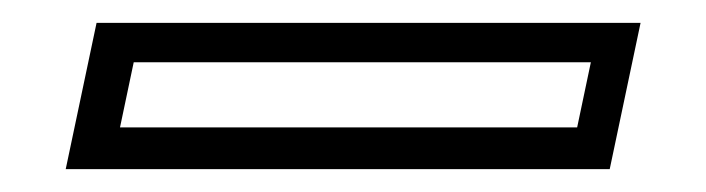

<svg xmlns="http://www.w3.org/2000/svg" viewBox="-20 -20 618 168"><path d="M37.5 128 64.5 0H540.5L513.5 128ZM85 91.5H485L497 34.5H97Z"/></svg>

Font: Tourney Condensed Regular
Style: Italic
Weight: 400
Width: 3
Italic angle: -12°
Designer: Tyler Finck
Foundry: Etcetera Type Co
Version: Version 1.010; ttfautohint (v1.8.3)